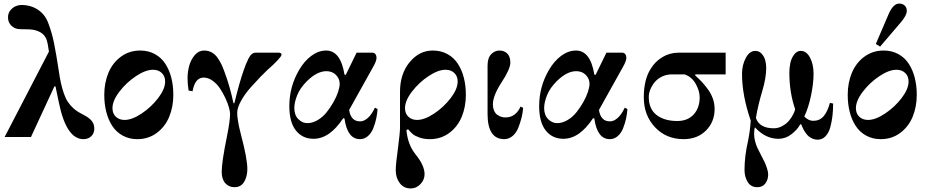

<svg xmlns="http://www.w3.org/2000/svg" viewBox="-20 -770 5220 1079"><path d="M6 0 255 -480Q249 -526 242 -546Q227 -590 170 -602Q153 -606 94 -606Q65 -606 45 -624.5Q25 -643 25 -672Q25 -697 39.5 -713.5Q54 -730 70 -736Q86 -742 100 -742Q153 -742 193 -715.5Q233 -689 251 -641Q272 -586 284 -526Q296 -466 310 -374Q316 -332 322.5 -303Q329 -274 338.5 -246Q348 -218 361 -198Q374 -178 393 -161Q412 -144 438 -131Q454 -122 464 -116.5Q474 -111 486 -100.5Q498 -90 504 -77Q510 -64 510 -48Q510 -21 493 -4.5Q476 12 449 12Q354 12 312 -188L292 -284L286 -285L154 0Z M612 -162Q612 -132 631 -114Q650 -96 680 -96Q722 -96 776 -132Q830 -168 869 -219Q908 -270 908 -312Q908 -342 889 -360Q870 -378 840 -378Q798 -378 744 -342Q690 -306 651 -255Q612 -204 612 -162ZM566 -237Q566 -304 589 -360Q612 -416 659 -451Q706 -486 768 -486Q814 -486 850.5 -466Q887 -446 909.5 -411Q932 -376 943 -332Q954 -288 954 -237Q954 -170 931 -114Q908 -58 861 -23Q814 12 752 12Q706 12 669.5 -8Q633 -28 610.5 -63Q588 -98 577 -142Q566 -186 566 -237Z M1034 -330Q1034 -368 1044 -402.5Q1054 -437 1075.5 -461.5Q1097 -486 1127 -486Q1151 -486 1170.5 -475Q1190 -464 1203.5 -444Q1217 -424 1225 -407Q1233 -390 1242 -365Q1273 -282 1292 -190H1297Q1326 -308 1348 -371Q1356 -394 1362 -409Q1368 -424 1376.5 -441Q1385 -458 1395 -466Q1405 -474 1417 -474H1545Q1562 -474 1562 -463Q1562 -458 1556 -450Q1550 -442 1538 -429Q1526 -416 1515 -406Q1504 -396 1484 -378Q1466 -361 1445 -339.5Q1424 -318 1390 -280Q1356 -242 1334.5 -203Q1313 -164 1313 -136Q1313 -94 1335 -10Q1370 122 1370 180Q1370 222 1352 252Q1334 282 1298 282Q1266 282 1246 259.5Q1226 237 1226 196Q1226 140 1255 -1Q1273 -91 1273 -130Q1273 -143 1266.5 -166.5Q1260 -190 1246.5 -219Q1233 -248 1215.5 -274Q1198 -300 1174 -317Q1150 -334 1124 -334Q1076 -334 1062 -257L1040 -261Q1034 -297 1034 -330Z M1606 -174Q1606 -283 1661 -377Q1690 -427 1730 -456.5Q1770 -486 1813 -486Q1894 -486 1916 -351L1923 -349L1984 -474H2072Q2084 -474 2090 -465.5Q2096 -457 2096 -445Q2096 -427 2077 -394L1942 -152Q1952 -88 2003 -88Q2018 -88 2032 -96Q2046 -104 2057 -117Q2068 -130 2075 -142Q2082 -154 2087 -165L2102 -157Q2100 -131 2094.5 -104.5Q2089 -78 2078 -50Q2067 -22 2047.5 -5Q2028 12 2003 12Q1932 12 1916 -104L1909 -106Q1833 10 1742 10Q1680 10 1643 -36.5Q1606 -83 1606 -174ZM1634 -163Q1634 -123 1656.5 -100.5Q1679 -78 1707 -78Q1736 -78 1765 -95Q1794 -112 1815.5 -139Q1837 -166 1854 -196Q1871 -226 1880 -253.5Q1889 -281 1889 -299Q1889 -327 1868.5 -348.5Q1848 -370 1814 -370Q1762 -370 1705 -314Q1666 -275 1650 -234.5Q1634 -194 1634 -163Z M2256 -162Q2256 -132 2275 -114Q2294 -96 2324 -96Q2366 -96 2420 -132Q2474 -168 2513 -219Q2552 -270 2552 -312Q2552 -342 2533 -360Q2514 -378 2484 -378Q2442 -378 2388 -342Q2334 -306 2295 -255Q2256 -204 2256 -162ZM2204 187Q2204 151 2216 67Q2228 -26 2228 -52V-254Q2228 -355 2282 -420.5Q2336 -486 2412 -486Q2458 -486 2494.5 -466Q2531 -446 2553.5 -411Q2576 -376 2587 -332Q2598 -288 2598 -237Q2598 -170 2575 -114Q2552 -58 2505 -23Q2458 12 2396 12Q2363 12 2337.5 3Q2312 -6 2299.5 -16.5Q2287 -27 2273 -44L2264 -38Q2272 44 2315 97Q2366 160 2366 209Q2366 240 2343 264.5Q2320 289 2288 289Q2249 289 2226.5 259Q2204 229 2204 187Z M2720 -130V-401Q2720 -444 2740 -465Q2760 -486 2787 -486Q2814 -486 2831 -469Q2848 -452 2848 -418Q2848 -382 2798 -306Q2750 -232 2750 -184Q2750 -163 2757 -147.5Q2764 -132 2775 -124.5Q2786 -117 2797 -113.5Q2808 -110 2821 -110Q2851 -110 2872.5 -127Q2894 -144 2905 -171L2920 -164Q2918 -137 2911.5 -110.5Q2905 -84 2893.5 -54Q2882 -24 2861 -6Q2840 12 2814 12Q2720 12 2720 -130Z M3010 -174Q3010 -283 3065 -377Q3094 -427 3134 -456.5Q3174 -486 3217 -486Q3298 -486 3320 -351L3327 -349L3388 -474H3476Q3488 -474 3494 -465.5Q3500 -457 3500 -445Q3500 -427 3481 -394L3346 -152Q3356 -88 3407 -88Q3422 -88 3436 -96Q3450 -104 3461 -117Q3472 -130 3479 -142Q3486 -154 3491 -165L3506 -157Q3504 -131 3498.5 -104.5Q3493 -78 3482 -50Q3471 -22 3451.5 -5Q3432 12 3407 12Q3336 12 3320 -104L3313 -106Q3237 10 3146 10Q3084 10 3047 -36.5Q3010 -83 3010 -174ZM3038 -163Q3038 -123 3060.5 -100.5Q3083 -78 3111 -78Q3140 -78 3169 -95Q3198 -112 3219.5 -139Q3241 -166 3258 -196Q3275 -226 3284 -253.5Q3293 -281 3293 -299Q3293 -327 3272.5 -348.5Q3252 -370 3218 -370Q3166 -370 3109 -314Q3070 -275 3054 -234.5Q3038 -194 3038 -163Z M3598 -223Q3598 -322 3636 -382Q3661 -424 3702.5 -449Q3744 -474 3794 -474H4058V-352H3887V-346Q3908 -327 3924 -310Q3940 -293 3958 -268.5Q3976 -244 3986 -216Q3996 -188 3996 -158Q3996 -85 3947.5 -36.5Q3899 12 3822 12Q3724 12 3661 -55Q3598 -122 3598 -223ZM3626 -225Q3626 -158 3669.5 -124Q3713 -90 3786 -90Q3845 -90 3878.5 -127Q3912 -164 3912 -223Q3912 -259 3890 -298.5Q3868 -338 3827 -352H3756Q3726 -352 3701 -340Q3676 -328 3660 -309Q3644 -290 3635 -268Q3626 -246 3626 -225Z M4150 -354Q4150 -404 4171 -444Q4192 -484 4225 -484Q4246 -484 4260.5 -468Q4275 -452 4280.5 -431Q4286 -410 4286 -389Q4286 -333 4264 -259Q4240 -179 4228 -107Q4248 -49 4329 -49Q4354 -49 4378 -62.5Q4402 -76 4416 -94Q4430 -112 4439 -130Q4448 -148 4448 -158Q4416 -251 4416 -362Q4416 -389 4421.5 -415.5Q4427 -442 4442.5 -463Q4458 -484 4480 -484Q4512 -484 4532 -446.5Q4552 -409 4552 -355Q4552 -302 4538 -234Q4524 -166 4500 -115Q4524 -91 4550 -91Q4586 -91 4608 -116Q4630 -141 4644 -192L4662 -188Q4662 -152 4658.5 -120.5Q4655 -89 4646.5 -56.5Q4638 -24 4619.5 -4.5Q4601 15 4575 15Q4560 15 4547 9.5Q4534 4 4525 -3.5Q4516 -11 4507 -24Q4498 -37 4493.5 -46.5Q4489 -56 4482 -72L4477 -71Q4460 -40 4427 -15Q4394 10 4355 10Q4282 10 4224 -53L4221 -52Q4218 -31 4218 -16Q4218 4 4224 26Q4230 48 4237 62Q4244 76 4256 100Q4270 126 4277 141Q4284 156 4290.5 176Q4297 196 4297 211Q4297 239 4281.5 260.5Q4266 282 4236 282Q4200 282 4182 253Q4164 224 4164 185Q4164 108 4184 21Q4195 -33 4199 -92Q4150 -234 4150 -354Z M4790 -162Q4790 -132 4809 -114Q4828 -96 4858 -96Q4900 -96 4954 -132Q5008 -168 5047 -219Q5086 -270 5086 -312Q5086 -342 5067 -360Q5048 -378 5018 -378Q4976 -378 4922 -342Q4868 -306 4829 -255Q4790 -204 4790 -162ZM4744 -237Q4744 -304 4767 -360Q4790 -416 4837 -451Q4884 -486 4946 -486Q4992 -486 5028.5 -466Q5065 -446 5087.5 -411Q5110 -376 5121 -332Q5132 -288 5132 -237Q5132 -170 5109 -114Q5086 -58 5039 -23Q4992 12 4930 12Q4884 12 4847.5 -8Q4811 -28 4788.5 -63Q4766 -98 4755 -142Q4744 -186 4744 -237ZM4902 -523 4974 -691Q5000 -750 5033 -750Q5052 -750 5064 -739Q5076 -728 5076 -709Q5076 -684 5043 -645L4926 -508Z"/></svg>

Font: Old Standard TT
Style: Bold
Weight: 700
Designer: Alexey Kryukov <alexios@thessalonica.org.ru>
Version: Version 2.2